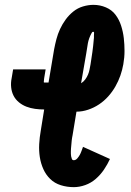

<svg xmlns="http://www.w3.org/2000/svg" viewBox="-20 -763 540 791"><path d="M284 8Q256 8 230.5 0Q205 -8 187 -25.5Q169 -43 158.5 -66.5Q148 -90 144 -116Q140 -142 141.5 -169.5Q143 -197 148 -225L162 -312Q143 -312 124.5 -314.5Q106 -317 89 -323.5Q72 -330 58 -341.5Q44 -353 36 -368.5Q28 -384 26 -403Q24 -422 28 -441L34 -477H168L162 -441Q162 -439 161.5 -436.5Q161 -434 161 -431.5Q161 -429 160.5 -426Q160 -423 162 -423H180L203 -560Q207 -581 212.5 -602Q218 -623 227.5 -643.5Q237 -664 250.5 -682.5Q264 -701 282 -715.5Q300 -730 322 -736.5Q344 -743 365 -743Q392 -743 416.5 -732.5Q441 -722 456 -702Q471 -682 479 -657Q487 -632 490 -606Q493 -580 493 -553Q493 -526 488 -498Q484 -475 476 -452Q468 -429 455.5 -407Q443 -385 426 -366Q409 -347 388 -333Q367 -319 343 -311Q319 -303 296 -303Q296 -303 295.5 -303Q295 -303 295 -303L279 -206Q278 -201 277 -195.5Q276 -190 275.5 -184.5Q275 -179 274.5 -173.5Q274 -168 273.5 -162.5Q273 -157 272.5 -151.5Q272 -146 272 -140.5Q272 -135 272 -129.5Q272 -124 273 -119Q274 -114 276 -108.5Q278 -103 284 -103Q292 -103 298.5 -110.5Q305 -118 309 -125.5Q313 -133 316 -141.5Q319 -150 322 -158L433 -108Q423 -86 408.5 -64.5Q394 -43 374.5 -26Q355 -9 331 -0.5Q307 8 284 8ZM314 -420Q324 -426 331 -435.5Q338 -445 342.5 -455.5Q347 -466 349 -477Q351 -488 353 -498Q357 -523 360.5 -548Q364 -573 366 -597V-598Q367 -602 367 -607Q367 -612 367 -616.5Q367 -621 367.5 -626.5Q368 -632 364 -632Q361 -632 359.5 -630Q358 -628 357 -626Q346 -606 342 -584.5Q338 -563 335 -541Z"/></svg>

Font: Iosevka SS04 Heavy
Style: Italic
Weight: 900
Italic angle: -9°
Monospace: yes
Designer: Belleve Invis
Foundry: Belleve Invis
Version: Version 19.0.0; ttfautohint (v1.8.4)